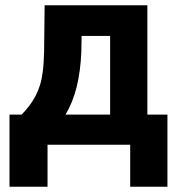

<svg xmlns="http://www.w3.org/2000/svg" viewBox="-20 -548 671 727"><path d="M62 -114H16V159H160V0H473V159H614V-114H538V-528H149L147 -353C146 -324 145 -299 142 -277C133 -203 104 -158 62 -114ZM288 -353 289 -412H397V-114H228C265 -175 284 -254 288 -353Z"/></svg>

Font: Asimov
Style: Regular
Weight: 500
Designer: Google
Version: Version 2.000980; 2014